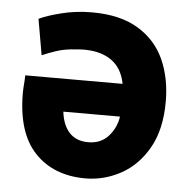

<svg xmlns="http://www.w3.org/2000/svg" viewBox="-46 -597 660 672"><g transform="rotate(5 284.0 -261.5)"><path d="M535 -263Q535 -346 505.5 -411Q476 -476 413 -514Q350 -552 251 -552Q195 -552 143.5 -539Q92 -526 66 -513L88 -387Q108 -396 138 -406Q168 -416 208 -418Q225 -420 240 -419.5Q255 -419 269 -417Q362 -402 379 -312H37Q37 -298 35.5 -281Q34 -264 34 -250Q34 -110 100 -40.5Q166 29 278 29Q343 29 402 -3Q461 -35 498 -100Q535 -165 535 -263ZM380 -197Q374 -157 347.5 -127.5Q321 -98 277 -98Q234 -98 210 -124.5Q186 -151 181 -197Z"/></g></svg>

Font: Repo Bold
Style: Bold
Weight: 700
Designer: Stefan Peev
Foundry: Context Ltd
Version: Version 1.502